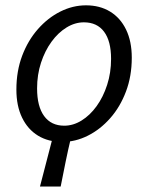

<svg xmlns="http://www.w3.org/2000/svg" viewBox="-20 -518 550 717"><path d="M212.1 12Q160.3 12 121.9 -11.5Q83.6 -34.9 62.4 -78.8Q41.2 -122.6 41.2 -183.4Q41.2 -252.6 62.8 -309.9Q84.5 -367.3 121.7 -409.4Q158.9 -451.6 205.3 -474.8Q251.7 -498.1 301.2 -498.1Q352.9 -498.1 391.3 -474.6Q429.7 -451.2 450.9 -407.3Q472.1 -363.5 472.1 -302.7Q472.1 -233.5 450.4 -176.2Q428.8 -118.8 391.6 -76.7Q354.4 -34.5 308 -11.3Q261.6 12 212.1 12ZM220 -48.6Q253.4 -48.6 284.7 -68Q316 -87.3 340.8 -121.6Q365.5 -155.8 380.1 -201.1Q394.8 -246.4 394.8 -298.2Q394.8 -364.6 368.6 -399.6Q342.5 -434.6 293.3 -434.6Q259.9 -434.6 228.6 -415.4Q197.2 -396.2 172.5 -362.3Q147.8 -328.5 133.1 -283.7Q118.5 -239 118.5 -187.9Q118.5 -120.6 144.8 -84.6Q171.1 -48.6 220 -48.6ZM129.3 178.5 181.9 -24.2 245.1 -3.9Q234 42.2 225.3 85Q216.5 127.7 206.6 178.5Z"/></svg>

Font: Source Sans 3 VF
Style: Italic
Weight: 200
Italic angle: -11°
Designer: Paul D. Hunt
Foundry: Adobe Systems Incorporated
Version: Version 3.042;hotconv 1.0.118;makeotfexe 2.5.65603